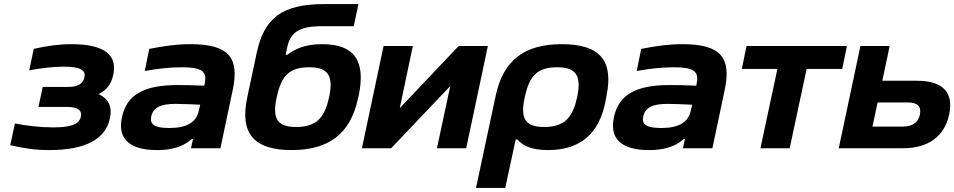

<svg xmlns="http://www.w3.org/2000/svg" viewBox="-20 -725 4667 939"><path d="M316 -300H189L168 -202H310C359 -202 384 -185 375 -152C366 -118 329 -102 240 -102C176 -102 112 -110 53 -121L30 -15C96 0 149 9 221 9C397 9 497 -44 518 -148C529 -204 511 -242 462 -265C503 -285 524 -315 533 -356C556 -452 496 -509 331 -509C268 -509 212 -501 145 -486L123 -381C177 -391 236 -399 292 -399C373 -399 400 -382 393 -347C387 -317 362 -300 316 -300Z M911 -509C845 -509 788 -501 710 -486L688 -378C752 -389 810 -396 868 -396C966 -396 994 -377 981 -316L979 -306C917 -309 872 -309 847 -309C682 -309 600 -260 577 -154C553 -49 610 9 748 9C819 9 874 -6 918 -45H924L914 0H1058L1118 -284C1152 -443 1100 -509 911 -509ZM720 -157C730 -199 765 -217 839 -217C862 -217 915 -215 959 -213L953 -186C941 -128 896 -99 808 -99C734 -99 711 -117 720 -157Z M1731 -244 1734 -256C1770 -428 1713 -509 1556 -509C1466 -509 1421 -483 1385 -457H1377L1385 -495C1400 -564 1440 -597 1555 -597H1710L1733 -705H1564C1357 -705 1272 -634 1236 -469L1189 -248C1152 -73 1221 9 1406 9C1583 9 1693 -66 1731 -244ZM1333 -248 1334 -252C1356 -354 1395 -396 1491 -396C1582 -396 1612 -358 1590 -252L1589 -248C1567 -145 1523 -104 1429 -104C1338 -104 1310 -142 1333 -248Z M1750 0H1893L2182 -304L2117 0H2260L2366 -500H2223L1935 -196L1999 -500H1856Z M2944 -244 2946 -256C2982 -428 2914 -509 2728 -509C2545 -509 2441 -431 2404 -256L2308 194H2451L2502 -43H2510C2535 -17 2569 9 2660 9C2810 9 2914 -63 2944 -244ZM2546 -248 2547 -252C2569 -354 2608 -396 2704 -396C2795 -396 2825 -358 2803 -252L2802 -248C2780 -145 2736 -104 2642 -104C2551 -104 2523 -142 2546 -248Z M3317 -509C3251 -509 3194 -501 3116 -486L3094 -378C3158 -389 3216 -396 3274 -396C3372 -396 3400 -377 3387 -316L3385 -306C3323 -309 3278 -309 3253 -309C3088 -309 3006 -260 2983 -154C2959 -49 3016 9 3154 9C3225 9 3280 -6 3324 -45H3330L3320 0H3464L3524 -284C3558 -443 3506 -509 3317 -509ZM3126 -157C3136 -199 3171 -217 3245 -217C3268 -217 3321 -215 3365 -213L3359 -186C3347 -128 3302 -99 3214 -99C3140 -99 3117 -117 3126 -157Z M3699 0H3842L3925 -388H4099L4122 -500H3631L3608 -388H3782Z M4082 0H4396C4520 0 4599 -58 4622 -165C4645 -273 4591 -330 4466 -330H4295L4331 -500H4188ZM4247 -106 4272 -224H4421C4467 -224 4487 -204 4479 -165C4471 -126 4442 -106 4396 -106Z"/></svg>

Font: LT Wave Bold
Style: Italic
Weight: 700
Designer: Daniel Lyons
Version: Version 2.5 (Glyphs App)